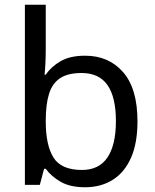

<svg xmlns="http://www.w3.org/2000/svg" viewBox="-20 -780 655 810"><path d="M173 -575Q173 -541 171.5 -511.5Q170 -482 168 -465H173Q196 -499 236 -522Q276 -545 339 -545Q439 -545 499.5 -475.5Q560 -406 560 -268Q560 -176 532.5 -114Q505 -52 455 -21Q405 10 339 10Q276 10 236 -13Q196 -36 173 -68H166L148 0H85V-760H173ZM324 -472Q267 -472 234 -450.5Q201 -429 187 -384.5Q173 -340 173 -271V-267Q173 -168 205.5 -115.5Q238 -63 326 -63Q398 -63 433.5 -116Q469 -169 469 -269Q469 -370 433.5 -421Q398 -472 324 -472Z"/></svg>

Font: uguzrati05
Style: Book
Weight: 400
Designer: Jelle Bosma - Monotype Design Team, Universal Thirst
Foundry: Monotype Imaging Inc.
Version: Version 2.106